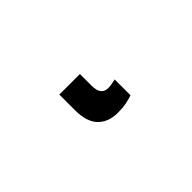

<svg xmlns="http://www.w3.org/2000/svg" viewBox="-1 -158 601 601"><g transform="rotate(-45 300.0 143.0)"><path d="M312 228Q270 228 246 203.5Q222 179 222 127V58H313V110Q313 152 345 152Q354 152 363 150Q372 148 378 147V217Q368 221 350.5 224.5Q333 228 312 228Z"/></g></svg>

Font: Noto Sans Mono SemiBold
Style: Regular
Weight: 600
Designer: Monotype Design Team
Foundry: Monotype Imaging Inc.
Version: Version 2.014; ttfautohint (v1.8.4.7-5d5b)